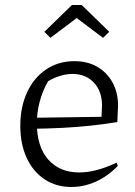

<svg xmlns="http://www.w3.org/2000/svg" viewBox="-20 -738 539 766"><path d="M265 8Q204 8 158 -22.5Q112 -53 86.5 -108Q61 -163 61 -236Q61 -311 88 -369.5Q115 -428 164 -461Q213 -494 277 -494Q329 -494 368 -471.5Q407 -449 429 -409Q451 -369 451 -316L448 -251Q392 -242 340 -236.5Q288 -231 230.5 -228Q173 -225 101 -224V-268L385 -272L387 -317Q387 -374 354.5 -408.5Q322 -443 269 -443Q246 -443 220.5 -435.5Q195 -428 172 -414Q150 -376 138.5 -333Q127 -290 127 -247Q127 -153 172.5 -101.5Q218 -50 296 -50Q363 -50 445 -89L450 -76Q409 -34 361.5 -13Q314 8 265 8ZM306 -718 416 -611 391 -587 286 -666 181 -587 157 -611 267 -718Z"/></svg>

Font: Piazzolla Thin Light
Style: Regular
Weight: 300
Version: Version 2.005